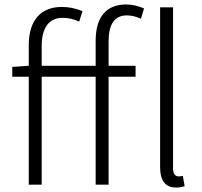

<svg xmlns="http://www.w3.org/2000/svg" viewBox="-20 -828 905 861"><path d="M409 -533H167V-622C167 -702 199 -748 260 -748C285 -748 310 -743 335 -731L350 -778C321 -790 289 -797 258 -797C163 -797 109 -737 109 -626V-533L35 -528V-484H109V0H167V-484H409V0H467V-484H588V-533H467V-642C467 -717 492 -759 549 -759C569 -759 590 -754 612 -744L626 -790C601 -801 573 -808 546 -808C456 -808 409 -751 409 -645ZM800 -39C789 -37 784 -37 780 -37C767 -37 756 -48 756 -73V-795H698V-79C698 -17 722 13 770 13C788 13 798 10 808 7Z"/></svg>

Font: Noto Sans Japanese Light
Style: Regular
Weight: 300
Designer: Ryoko NISHIZUKA (kana & ideographs); Paul D. Hunt (Latin, Greek & Cyrillic); Wenlong ZHANG (bopomofo); Sandoll Communica
Foundry: Adobe Systems Incorporated
Version: Version 1.000;PS 1;hotconv 1.0.78;makeotf.lib2.5.61930